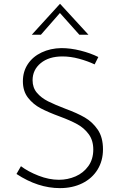

<svg xmlns="http://www.w3.org/2000/svg" viewBox="-20 -962 621 990"><path d="M302 -671Q232 -671 190 -636.5Q148 -602 148 -548Q148 -510 170.5 -483.5Q193 -457 228 -439.5Q263 -422 318 -401Q378 -379 417.5 -356Q457 -333 484 -293.5Q511 -254 511 -192Q511 -133 483 -87.5Q455 -42 404.5 -17Q354 8 289 8Q176 8 65 -65L88 -105Q125 -77 179 -56Q233 -35 284 -35Q329 -35 369.5 -52.5Q410 -70 435.5 -105.5Q461 -141 461 -191Q461 -238 437.5 -270Q414 -302 378.5 -321.5Q343 -341 289 -361Q229 -383 190 -403.5Q151 -424 124.5 -458Q98 -492 98 -543Q98 -593 123.5 -631.5Q149 -670 194.5 -691.5Q240 -713 296 -714Q344 -714 395.5 -701Q447 -688 487 -668L468 -630Q432 -647 388 -659Q344 -671 302 -671ZM389 -783 289 -895 191 -783H144L289 -942H290L436 -783Z"/></svg>

Font: Josefin Sans Light
Style: Regular
Weight: 300
Designer: Santiago Orozco
Foundry: Typemade
Version: Version 2.000